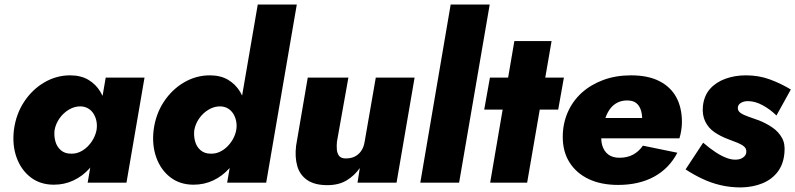

<svg xmlns="http://www.w3.org/2000/svg" viewBox="-20 -800 3484 841"><path d="M443 -460 364 0H534L613 -460ZM41 -231Q33 -165 52.5 -110.5Q72 -56 114 -23.5Q156 9 216 9Q262 9 301.5 -9.5Q341 -28 371 -61Q401 -94 421 -137.5Q441 -181 447 -230Q453 -277 446.5 -320.5Q440 -364 420 -397.5Q400 -431 367 -450.5Q334 -470 287 -470Q227 -470 174 -439Q121 -408 85.5 -354Q50 -300 41 -231ZM219 -230Q224 -258 241 -282Q258 -306 283 -320.5Q308 -335 335 -334Q353 -333 367 -324.5Q381 -316 390 -301.5Q399 -287 402.5 -269Q406 -251 403 -231Q399 -210 388.5 -191Q378 -172 362.5 -157Q347 -142 328.5 -134Q310 -126 290 -127Q264 -127 246.5 -142Q229 -157 222.5 -181Q216 -205 219 -230Z M1109 -780 975 0H1146L1280 -780ZM653 -231Q645 -165 664.5 -110.5Q684 -56 726 -23.5Q768 9 828 9Q874 9 913.5 -9.5Q953 -28 983 -61Q1013 -94 1033 -137.5Q1053 -181 1059 -230Q1065 -277 1058.5 -320.5Q1052 -364 1032 -397.5Q1012 -431 979 -450.5Q946 -470 899 -470Q839 -470 786 -439Q733 -408 697.5 -354Q662 -300 653 -231ZM831 -230Q836 -258 853 -282Q870 -306 895 -320.5Q920 -335 947 -334Q965 -333 979 -324.5Q993 -316 1002 -301.5Q1011 -287 1014.5 -269Q1018 -251 1015 -231Q1011 -210 1000.5 -191Q990 -172 974.5 -157Q959 -142 940.5 -134Q922 -126 902 -127Q876 -127 858.5 -142Q841 -157 834.5 -181Q828 -205 831 -230Z M1456 -180 1506 -460H1328L1277 -162Q1271 -112 1282 -73Q1293 -34 1325.5 -11.5Q1358 11 1414 11Q1464 11 1498.5 -10Q1533 -31 1556 -64L1546 0H1717L1796 -460H1626L1577 -178Q1573 -154 1561.5 -138Q1550 -122 1533.5 -114Q1517 -106 1495 -106Q1474 -106 1465.5 -117Q1457 -128 1455.5 -145Q1454 -162 1456 -180Z M1954 -780 1821 0H1991L2125 -780Z M2126 -460 2101 -320H2425L2450 -460ZM2233 -620 2127 0H2289L2396 -620Z M2687 10Q2779 10 2845 -26Q2911 -62 2947 -131L2796 -162Q2779 -137 2753.5 -123Q2728 -109 2693 -109Q2663 -109 2644 -123.5Q2625 -138 2617.5 -164.5Q2610 -191 2617 -225Q2623 -259 2632 -284Q2641 -309 2654 -325.5Q2667 -342 2685.5 -351Q2704 -360 2727 -360Q2751 -360 2765 -350Q2779 -340 2786 -321Q2793 -302 2793 -276Q2793 -268 2789 -257Q2785 -246 2779 -237L2816 -283H2529V-194H2956Q2961 -210 2964 -229Q2967 -248 2967 -265Q2967 -329 2942 -374.5Q2917 -420 2867.5 -445Q2818 -470 2744 -470Q2677 -470 2622 -449.5Q2567 -429 2527.5 -393Q2488 -357 2466.5 -307.5Q2445 -258 2445 -200Q2445 -135 2475 -88Q2505 -41 2559 -15.5Q2613 10 2687 10Z M3060 -175 2983 -58Q3018 -35 3056 -17Q3094 1 3136 11Q3178 21 3226 21Q3278 20 3319.5 3Q3361 -14 3386.5 -47.5Q3412 -81 3416 -131Q3420 -170 3405 -196.5Q3390 -223 3364 -241Q3338 -259 3306 -272Q3282 -281 3259.5 -288.5Q3237 -296 3223.5 -305.5Q3210 -315 3212 -331Q3214 -343 3226.5 -350Q3239 -357 3256 -357Q3288 -357 3321.5 -338.5Q3355 -320 3381 -294L3444 -408Q3401 -434 3352.5 -452Q3304 -470 3247 -470Q3199 -470 3157.5 -455Q3116 -440 3090 -410.5Q3064 -381 3059 -336Q3055 -297 3069 -268Q3083 -239 3109.5 -221Q3136 -203 3168 -191Q3193 -182 3212 -174Q3231 -166 3240.5 -157Q3250 -148 3249 -133Q3248 -120 3236 -111Q3224 -102 3208 -101Q3188 -99 3164.5 -107.5Q3141 -116 3115 -133Q3089 -150 3060 -175Z"/></svg>

Font: Jost ExtraBold
Style: Italic
Weight: 800
Italic angle: -5°
Version: Version 3.710